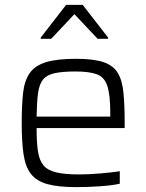

<svg xmlns="http://www.w3.org/2000/svg" viewBox="-20 -759 600 787"><path d="M293 8Q218 8 173.5 -4.5Q129 -17 106.5 -46.5Q84 -76 76.5 -126.5Q69 -177 69 -254Q69 -327 74.5 -377.5Q80 -428 101.5 -459Q123 -490 168 -504Q213 -518 292 -518Q363 -518 403.5 -504.5Q444 -491 462.5 -460.5Q481 -430 486 -379.5Q491 -329 491 -255V-234H130Q130 -176 135.5 -139Q141 -102 158 -81.5Q175 -61 210 -52.5Q245 -44 305 -44Q343 -44 390 -48Q437 -52 471 -57V-6Q441 1 390.5 4.5Q340 8 293 8ZM130 -281H432V-296Q432 -372 419.5 -408Q407 -444 376 -455Q345 -466 289 -466Q236 -466 204 -459Q172 -452 156.5 -433Q141 -414 136 -377.5Q131 -341 130 -281ZM147 -600V-605L251 -739H319L423 -605V-600H380L285 -701L190 -600Z"/></svg>

Font: Saira Light
Style: Regular
Weight: 300
Designer: Hector Gatti with collaboration of the Omnibus-Type team
Foundry: Omnibus-Type
Version: Version 1.100; ttfautohint (v1.8.3)